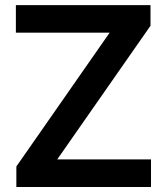

<svg xmlns="http://www.w3.org/2000/svg" viewBox="-20 -748 668 768"><path d="M45.4 0V-82L418.5 -617.2H43.5V-727.5H582V-645L209 -110.4H584V0Z"/></svg>

Font: Inter Display Semi Bold
Style: Regular
Weight: 600
Designer: Rasmus Andersson
Foundry: rsms
Version: Version 4.000;git-37864ae